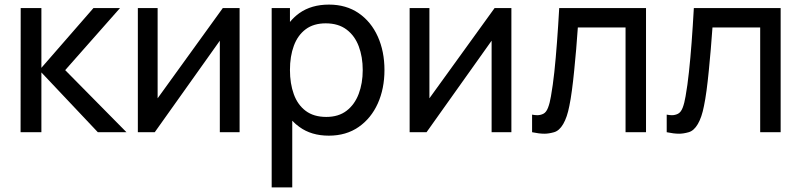

<svg xmlns="http://www.w3.org/2000/svg" viewBox="-20 -575 3485 835"><path d="M69.5 0 70 -540H160V-280L386.5 -540H502L263.5 -270L530 0H405.5L160 -260V0Z M1022 -540V0H936V-398L653 0H579.5V-540H665.5V-147.5L949 -540Z M1410 15Q1334 15 1282 -23Q1265 -35 1251 -50V240H1161.5V-540H1241V-479.5Q1259 -501.5 1282 -518Q1334.5 -555 1410.5 -555Q1485.5 -555 1539.8 -517.8Q1594 -480.5 1623 -416Q1652 -351.5 1652 -270.5Q1652 -189.5 1623 -125Q1594 -60.5 1539.8 -22.8Q1485.5 15 1410 15ZM1399 -66.5Q1452.5 -66.5 1487.5 -93.5Q1522.5 -120.5 1540 -166.8Q1557.5 -213 1557.5 -270.5Q1557.5 -327.5 1540.2 -373.5Q1523 -419.5 1487.2 -446.5Q1451.5 -473.5 1396.5 -473.5Q1344 -473.5 1309.5 -447.8Q1275 -422 1258 -376.2Q1241 -330.5 1241 -270.5Q1241 -211.5 1257.8 -165.2Q1274.5 -119 1309.5 -92.8Q1344.5 -66.5 1399 -66.5Z M2204 -540V0H2118V-398L1835 0H1761.5V-540H1847.5V-147.5L2131 -540Z M2294 0V-76.5Q2306.5 -74 2316.5 -74Q2330.5 -74 2343 -80.2Q2355.5 -86.5 2363.2 -106.2Q2371 -126 2376 -156Q2384.5 -203.5 2390.8 -262Q2397 -320.5 2402.2 -390.2Q2407.5 -460 2412 -540H2789.5V0H2700.5V-455.5H2493Q2490 -409.5 2485.8 -361Q2481.5 -312.5 2477 -266.8Q2472.5 -221 2467.2 -181.8Q2462 -142.5 2456 -114Q2446.5 -65 2429.5 -35.8Q2412.5 -6.5 2389.5 0Q2366.5 6.5 2348 6.5Q2324.5 6.5 2294 0Z M2879.5 0V-76.5Q2892 -74 2902 -74Q2916 -74 2928.5 -80.2Q2941 -86.5 2948.8 -106.2Q2956.5 -126 2961.5 -156Q2970 -203.5 2976.2 -262Q2982.5 -320.5 2987.8 -390.2Q2993 -460 2997.5 -540H3375V0H3286V-455.5H3078.5Q3075.5 -409.5 3071.2 -361Q3067 -312.5 3062.5 -266.8Q3058 -221 3052.8 -181.8Q3047.5 -142.5 3041.5 -114Q3032 -65 3015 -35.8Q2998 -6.5 2975 0Q2952 6.5 2933.5 6.5Q2910 6.5 2879.5 0Z"/></svg>

Font: Cns Manrope Med
Style: Regular
Weight: 500
Designer: Mikhail Sharanda
Foundry: Mikhail Sharanda
Version: Version 4.504